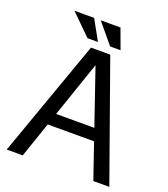

<svg xmlns="http://www.w3.org/2000/svg" viewBox="-159 -1012 985 1125"><g transform="rotate(20 333.0 -450.0)"><path d="M232.9 -899.9 301.8 -774.9H236.8L109.9 -899.9ZM397 -899.9 442.9 -774.9H377.9L273.9 -899.9ZM15.1 0 274.9 -730H305.2H365.2H395L654.8 0H555.2L479.5 -220.2H190.4L115.2 0ZM335 -642.6 215.8 -294.9H454.1Z"/></g></svg>

Font: Miedinger*
Style: Book
Weight: 400
Version: Version 001.000